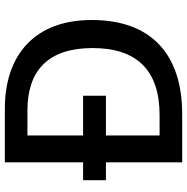

<svg xmlns="http://www.w3.org/2000/svg" viewBox="-10 -810 754 773"><g transform="rotate(-90 366.5 -423.0)"><path d="M316 -780H100V-465H28V-373H100V-66H294C533 -66 673 -189 673 -430C673 -659 533 -780 316 -780ZM309 -689C468 -689 560 -607 560 -427C560 -248 470 -157 290 -157H208V-373H368V-465H208V-689Z"/></g></svg>

Font: Noto Sans Malayalam UI Medium
Style: Regular
Weight: 500
Designer: Jelle Bosma - Monotype Design Team
Foundry: Monotype Imaging Inc.
Version: Version 2.104